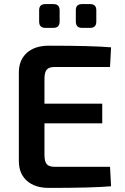

<svg xmlns="http://www.w3.org/2000/svg" viewBox="-20 -915 608 937"><path d="M241 -779H201Q171 -779 171 -810V-865Q171 -895 201 -895H241Q271 -895 271 -865V-810Q271 -779 241 -779ZM420 -779H380Q350 -779 350 -810V-865Q350 -895 380 -895H420Q450 -895 450 -865V-810Q450 -779 420 -779ZM517 -101 522 -6Q431 2 218 2Q150 2 111 -33Q72 -68 72 -129V-561Q72 -622 111 -657Q150 -692 218 -692Q431 -692 522 -684L517 -588H246Q219 -588 208 -575Q197 -562 197 -530V-409H479V-313H197V-159Q197 -127 208 -114Q219 -101 246 -101Z"/></svg>

Font: Exo 2.0 Semi Bold
Style: Regular
Weight: 600
Designer: Natanael Gama
Version: Version 1.001;PS 001.001;hotconv 1.0.70;makeotf.lib2.5.58329